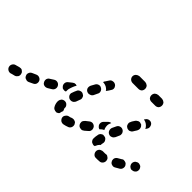

<svg xmlns="http://www.w3.org/2000/svg" viewBox="-79 -625 890 890"><g transform="rotate(45 366.5 -180.0)"><path d="M47 9Q51 1 48 -8Q47 -13 44 -16Q41 -19 37 -22Q33 -24 29 -24Q25 -24 20 -23Q13 -21 6 -19Q3 -18 2 -18Q-7 -16 -12 -8Q-17 0 -15 9Q-13 18 -5 23Q3 28 12 26Q14 25 18 24Q25 22 34 20Q42 17 47 9ZM609 13Q614 5 612 -4Q611 -9 609 -12Q606 -16 602 -18Q599 -21 594 -22Q590 -22 585 -21Q582 -21 579 -21Q575 -21 571 -21Q566 -21 562 -19Q558 -18 554 -15Q551 -12 549 -8Q547 -4 547 1Q547 10 553 17Q559 24 568 24Q573 24 579 24Q586 24 595 23Q604 21 609 13ZM389 -16Q387 -20 384 -24Q381 -27 377 -28Q373 -30 368 -30Q364 -30 360 -29Q352 -25 344 -24Q335 -22 330 -14Q324 -7 326 3Q327 7 330 11Q332 14 336 17Q339 19 344 20Q348 21 353 20Q364 18 377 13Q385 10 389 1Q392 -8 389 -16ZM281 3Q277 2 273 0Q269 -3 267 -6Q258 -20 258 -37Q258 -38 258 -39Q259 -48 265 -55Q272 -61 281 -61Q291 -61 297 -54Q304 -47 303 -38Q303 -37 303 -37Q303 -33 305 -31Q306 -29 307 -26Q308 -24 308 -22Q305 -16 304 -10Q304 -7 303 -5Q302 -3 301 -2Q299 -1 298 0Q294 3 290 4Q285 4 281 3ZM130 -44Q126 -52 117 -55Q109 -58 100 -54Q91 -50 82 -46Q73 -42 70 -34Q66 -25 70 -17Q72 -12 75 -9Q78 -6 83 -5Q87 -3 91 -3Q96 -3 100 -5Q110 -9 119 -14Q128 -18 131 -26Q134 -35 130 -44ZM689 -50Q686 -54 683 -57Q679 -59 675 -60Q670 -61 666 -61Q661 -60 658 -57Q649 -52 641 -47Q637 -45 634 -41Q631 -37 630 -33Q629 -29 630 -24Q630 -20 633 -16Q637 -8 646 -6Q655 -3 663 -8Q672 -13 682 -19Q690 -24 692 -33Q694 -43 689 -50ZM504 -16Q501 -19 499 -23Q497 -27 497 -32Q497 -34 497 -35Q497 -45 500 -58Q500 -62 503 -66Q505 -70 509 -72Q513 -75 517 -76Q522 -76 526 -75Q535 -74 540 -66Q546 -58 544 -49Q542 -41 542 -35Q542 -35 542 -34Q541 -33 539 -32Q532 -25 529 -17Q527 -14 526 -11Q525 -11 524 -11Q522 -10 521 -10Q516 -10 512 -12Q508 -13 504 -16ZM462 -47Q464 -51 464 -55Q465 -60 463 -64Q462 -68 459 -72Q453 -79 443 -80Q434 -80 427 -74Q419 -67 413 -63L412 -62Q409 -59 406 -55Q404 -52 403 -47Q403 -43 404 -38Q405 -34 408 -30Q413 -23 423 -22Q432 -20 439 -26L441 -27Q447 -32 456 -40Q460 -43 462 -47ZM207 -89Q202 -97 193 -99Q184 -101 176 -96Q167 -90 159 -85Q151 -81 148 -72Q146 -62 151 -54Q155 -46 164 -44Q173 -42 182 -47Q191 -52 200 -58Q208 -63 210 -72Q212 -81 207 -89ZM745 -90Q743 -94 739 -96Q735 -98 731 -99Q727 -100 722 -99Q718 -98 714 -95H713Q706 -90 704 -80Q703 -71 708 -64Q710 -60 714 -58Q718 -55 722 -54Q727 -54 731 -55Q736 -56 739 -58L740 -59Q748 -64 749 -73Q751 -82 745 -90ZM476 -120 490 -134Q493 -137 497 -139Q501 -141 505 -141Q504 -138 503 -136Q499 -128 499 -120Q499 -110 502 -102Q503 -98 505 -95Q501 -94 497 -91Q491 -87 487 -82Q484 -82 481 -84Q478 -85 476 -88Q469 -94 469 -104Q469 -113 476 -120ZM290 -83Q294 -82 298 -82Q303 -82 307 -84Q311 -85 314 -89Q317 -92 319 -96Q322 -105 326 -115Q328 -119 328 -123Q328 -128 326 -132Q325 -136 322 -139Q318 -142 314 -144Q306 -148 297 -144Q288 -141 285 -132Q280 -122 277 -112Q273 -104 277 -95Q281 -87 290 -83ZM265 -151Q263 -151 262 -152Q257 -152 253 -151Q249 -149 245 -146Q237 -140 230 -134Q222 -128 221 -119Q220 -109 226 -102Q229 -99 232 -96Q236 -94 241 -94Q244 -93 247 -94Q250 -94 253 -96Q253 -100 253 -104Q253 -112 256 -120Q259 -130 264 -141Q266 -146 269 -150Q267 -150 265 -151ZM535 -97Q539 -95 544 -95Q548 -95 552 -97Q556 -98 560 -102Q563 -105 565 -109Q569 -118 573 -127Q575 -131 575 -135Q575 -140 574 -144Q572 -148 569 -152Q566 -155 562 -157Q554 -161 545 -158Q536 -155 532 -146Q528 -136 523 -127Q520 -118 523 -110Q526 -101 535 -97ZM324 -165Q333 -161 341 -164Q350 -166 355 -174L364 -193Q369 -201 366 -210Q363 -219 355 -223Q347 -228 338 -225Q329 -222 325 -214L315 -196Q311 -187 313 -178Q316 -169 324 -165ZM563 -191Q565 -182 573 -178Q577 -175 581 -175Q586 -174 590 -175Q595 -177 598 -179Q602 -182 604 -186Q605 -189 607 -191Q609 -194 614 -202Q616 -206 617 -210Q618 -215 617 -219Q616 -224 614 -227Q611 -231 608 -234Q604 -236 599 -237Q595 -238 591 -237Q586 -236 583 -233Q579 -231 576 -227Q570 -218 567 -213Q566 -211 565 -208Q560 -200 563 -191ZM373 -283Q382 -285 390 -280Q394 -278 396 -274Q399 -270 400 -266Q401 -262 400 -257Q399 -253 396 -249Q391 -240 384 -231Q384 -231 383 -230Q383 -229 382 -228Q380 -231 379 -233Q373 -239 366 -243Q358 -247 349 -248Q347 -248 344 -248Q344 -251 345 -253Q346 -255 348 -257Q353 -265 359 -274Q364 -282 373 -283ZM635 -272Q642 -267 644 -257Q646 -248 641 -241Q639 -237 636 -233Q634 -237 632 -240Q627 -247 620 -252Q613 -257 604 -259Q602 -259 600 -260Q602 -263 604 -265Q609 -273 618 -275Q627 -277 635 -272ZM504 -364Q504 -373 498 -380Q491 -386 482 -387H444Q435 -386 428 -380Q421 -373 421 -364Q421 -355 428 -348Q435 -342 444 -342H482Q491 -342 498 -348Q504 -355 504 -364ZM614 -364Q614 -373 608 -380Q601 -386 592 -387H567Q558 -386 551 -380Q545 -373 545 -364Q545 -355 551 -348Q558 -342 567 -342H592Q601 -342 608 -348Q614 -355 614 -364Z"/></g></svg>

Font: FRB American Cursive Guidelines Dashed Extrabold
Style: Bold Italic
Weight: 800
Italic angle: -25°
Version: Version 2.0;Modular Font Editor K font №1